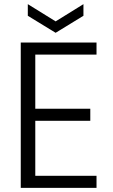

<svg xmlns="http://www.w3.org/2000/svg" viewBox="-20 -905 543 925"><path d="M445 -642H150V-381H415V-323H150V-58H445V0H80V-700H445ZM382 -885V-829L248 -747L114 -829V-885L248 -802Z"/></svg>

Font: Poppins Light
Style: Regular
Weight: 300
Designer: Ninad Kale (Devanagari), Jonny Pinhorn (Latin)
Version: Version 5.002